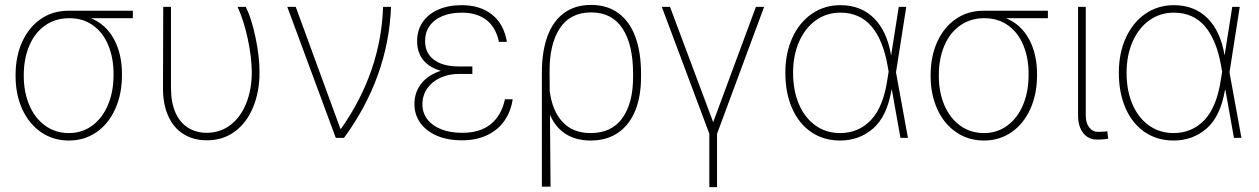

<svg xmlns="http://www.w3.org/2000/svg" viewBox="-20 -558 5093 777"><path d="M257.8 -514.6H517.6V-484.4H348.1Q409.2 -459 441.4 -399.2Q473.6 -339.4 473.6 -257.8V-253.9Q473.6 -177.7 446.5 -117.4Q419.4 -57.1 370.6 -23.2Q321.8 10.7 258.8 10.7Q195.8 10.7 146.7 -22.7Q97.7 -56.2 70.3 -115.7Q43 -175.3 43 -251V-253.9Q43 -329.1 69.6 -388.2Q96.2 -447.3 144.8 -481Q193.4 -514.6 257.8 -514.6ZM258.8 -19.5Q312.5 -19.5 353.5 -49.8Q394.5 -80.1 417 -133.5Q439.5 -187 439.5 -254.9V-258.8Q439.5 -323.7 418.2 -375Q397 -426.3 356.4 -455.3Q315.9 -484.4 260.7 -484.4Q204.1 -484.4 162.4 -454.8Q120.6 -425.3 98.4 -372.8Q76.2 -320.3 76.2 -253.9V-251Q76.2 -184.6 98.9 -131.8Q121.6 -79.1 163.1 -49.3Q204.6 -19.5 258.8 -19.5Z M671.9 -530.3V-200.2Q672.4 -141.6 690.4 -101.6Q708.5 -61.5 740.7 -41.3Q772.9 -21 815.4 -20.5Q871.1 -20.5 912.6 -52.2Q954.1 -84 976.6 -140.1Q999 -196.3 999 -267.6Q998 -330.1 982.2 -403.1Q966.3 -476.1 941.4 -530.3H974.6Q997.6 -484.4 1013.9 -407Q1030.3 -329.6 1030.3 -265.6Q1030.3 -187.5 1004.6 -124.8Q979 -62 930.9 -26.1Q882.8 9.8 817.4 9.8Q764.2 9.8 724.1 -14.4Q684.1 -38.6 661.9 -86.2Q639.6 -133.8 639.6 -201.2L640.6 -530.3Z M1142.6 -530.3H1176.8L1357.4 -37.1H1360.4Q1521.5 -267.1 1530.3 -530.3H1562.5Q1557.1 -389.2 1509.5 -255.9Q1461.9 -122.6 1372.1 0H1338.9Z M1764.2 -271.5Q1716.3 -285.2 1692.1 -315.9Q1668 -346.7 1668 -391.6Q1668 -435.5 1690.4 -468.5Q1712.9 -501.5 1753.9 -519.3Q1794.9 -537.1 1848.6 -537.1Q1923.3 -537.1 1971.4 -498.8Q2019.5 -460.4 2031.2 -388.7H1999Q1986.8 -447.8 1948.2 -477.3Q1909.7 -506.8 1848.6 -506.8Q1803.7 -506.8 1770 -492.7Q1736.3 -478.5 1718.3 -452.6Q1700.2 -426.8 1700.2 -392.6Q1700.2 -343.3 1736.1 -316.2Q1772 -289.1 1836.9 -289.1H1891.6V-258.8H1836.9Q1795.9 -258.8 1762.2 -243.4Q1728.5 -228 1709 -200Q1689.5 -171.9 1689.5 -135.7Q1689.5 -101.6 1709.2 -75.4Q1729 -49.3 1765.4 -34.9Q1801.8 -20.5 1850.6 -20.5Q1923.8 -20.5 1966.8 -56.2Q2009.8 -91.8 2023.4 -156.2H2054.7Q2047.4 -106.4 2021.2 -69.1Q1995.1 -31.7 1951.4 -11Q1907.7 9.8 1849.6 9.8Q1791 9.8 1747.6 -9Q1704.1 -27.8 1680.7 -61Q1657.2 -94.2 1657.2 -136.7Q1657.2 -185.1 1685.3 -220.2Q1713.4 -255.4 1764.2 -271.5Z M2372.1 -538.1Q2437.5 -538.1 2482.9 -504.6Q2528.3 -471.2 2551.3 -408.7Q2574.2 -346.2 2574.2 -259.8V-246.1Q2574.2 -168.5 2551 -110.8Q2527.8 -53.2 2481.9 -21.2Q2436 10.7 2370.1 10.7Q2311 10.7 2269.3 -15.9Q2227.5 -42.5 2205.6 -93.8L2208 197.3H2172.9V-263.7Q2172.9 -350.1 2195.6 -411.6Q2218.3 -473.1 2262.9 -505.6Q2307.6 -538.1 2372.1 -538.1ZM2204.6 -189.9Q2214.8 -109.4 2256.6 -64.5Q2298.3 -19.5 2370.1 -19.5Q2455.6 -19.5 2498.8 -80.3Q2542 -141.1 2542 -246.1V-259.8Q2542 -377.4 2499.3 -442.6Q2456.5 -507.8 2372.1 -507.8Q2287.6 -507.8 2245.1 -442.9Q2202.6 -377.9 2204.1 -263.7Z M2691.4 -530.3 2866.2 -63.5 3039.1 -530.3H3072.3L2881.8 -16.6V199.2H2850.6V-16.6L2658.2 -530.3Z M3158.2 -263.7Q3158.2 -342.8 3186.5 -405Q3214.8 -467.3 3265.6 -502.2Q3316.4 -537.1 3380.9 -537.1Q3463.9 -537.1 3516.8 -484.4Q3569.8 -431.6 3585.9 -335H3586.4L3617.2 -530.3H3647.5L3606 -265.1L3654.3 0H3624L3589.4 -194.3H3587.9Q3569.3 -86.4 3513.2 -37.8Q3457 10.7 3379.9 10.7Q3313 10.7 3262.7 -23.7Q3212.4 -58.1 3185.3 -120.4Q3158.2 -182.6 3158.2 -263.7ZM3379.9 -19.5Q3454.1 -19.5 3504.4 -72Q3554.7 -124.5 3571.3 -237.3L3576.2 -268.1L3572.3 -290Q3554.2 -395.5 3506.8 -451.2Q3459.5 -506.8 3380.9 -506.8Q3325.2 -506.8 3281.7 -475.8Q3238.3 -444.8 3213.9 -389.4Q3189.5 -334 3189.5 -263.7Q3189.5 -191.9 3213.1 -136.5Q3236.8 -81.1 3280 -50.3Q3323.2 -19.5 3379.9 -19.5Z M3960.9 -514.6H4220.7V-484.4H4051.3Q4112.3 -459 4144.5 -399.2Q4176.8 -339.4 4176.8 -257.8V-253.9Q4176.8 -177.7 4149.7 -117.4Q4122.6 -57.1 4073.7 -23.2Q4024.9 10.7 3961.9 10.7Q3898.9 10.7 3849.9 -22.7Q3800.8 -56.2 3773.4 -115.7Q3746.1 -175.3 3746.1 -251V-253.9Q3746.1 -329.1 3772.7 -388.2Q3799.3 -447.3 3847.9 -481Q3896.5 -514.6 3960.9 -514.6ZM3961.9 -19.5Q4015.6 -19.5 4056.6 -49.8Q4097.7 -80.1 4120.1 -133.5Q4142.6 -187 4142.6 -254.9V-258.8Q4142.6 -323.7 4121.3 -375Q4100.1 -426.3 4059.6 -455.3Q4019 -484.4 3963.9 -484.4Q3907.2 -484.4 3865.5 -454.8Q3823.7 -425.3 3801.5 -372.8Q3779.3 -320.3 3779.3 -253.9V-251Q3779.3 -184.6 3802 -131.8Q3824.7 -79.1 3866.2 -49.3Q3907.7 -19.5 3961.9 -19.5Z M4374 -530.3V-90.8Q4374 -60.1 4387.9 -42.2Q4401.9 -24.4 4423.8 -24.4Q4437.5 -24.4 4448.2 -25.4Q4459 -26.4 4460.9 -27.3L4464.8 2.9Q4460 4.4 4447.8 5.6Q4435.5 6.8 4418.9 6.8Q4384.8 6.8 4363.8 -19.5Q4342.8 -45.9 4342.8 -90.8V-530.3Z M4507.8 -263.7Q4507.8 -342.8 4536.1 -405Q4564.5 -467.3 4615.2 -502.2Q4666 -537.1 4730.5 -537.1Q4813.5 -537.1 4866.5 -484.4Q4919.4 -431.6 4935.5 -335H4936L4966.8 -530.3H4997.1L4955.6 -265.1L5003.9 0H4973.6L4939 -194.3H4937.5Q4918.9 -86.4 4862.8 -37.8Q4806.6 10.7 4729.5 10.7Q4662.6 10.7 4612.3 -23.7Q4562 -58.1 4534.9 -120.4Q4507.8 -182.6 4507.8 -263.7ZM4729.5 -19.5Q4803.7 -19.5 4854 -72Q4904.3 -124.5 4920.9 -237.3L4925.8 -268.1L4921.9 -290Q4903.8 -395.5 4856.4 -451.2Q4809.1 -506.8 4730.5 -506.8Q4674.8 -506.8 4631.3 -475.8Q4587.9 -444.8 4563.5 -389.4Q4539.1 -334 4539.1 -263.7Q4539.1 -191.9 4562.7 -136.5Q4586.4 -81.1 4629.6 -50.3Q4672.9 -19.5 4729.5 -19.5Z"/></svg>

Font: Pretendard Std Thin
Style: Regular
Weight: 100
Designer: Base glyphs from Inter by Rasmus Andersson; Hangeul glyphs from Noto Sans CJK(Source Han Sans) by Jang Soo-young and Kan
Foundry: Kil Hyung-jin
Version: Version 1.309